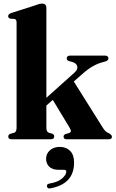

<svg xmlns="http://www.w3.org/2000/svg" viewBox="-20 -769 638 1060"><path d="M44.5 0Q25.5 0 25.5 -15.5Q25.5 -26 39 -31L58 -36Q71.5 -40.5 71.5 -63.5V-646Q71.5 -662.5 59 -664.5L37 -666Q25 -669 25 -680Q25 -691 41.5 -697L173 -739Q187.5 -744.5 195.8 -746.8Q204 -749 212 -749Q236 -749 236 -725V-229L390.5 -367.5Q411 -386 406.5 -403.2Q402 -420.5 377.5 -427.5L360.5 -432Q348.5 -436 348.5 -446.5Q348.5 -462 367.5 -462H559Q578.5 -462 578.5 -447Q578.5 -440.5 574 -436Q569.5 -431.5 556 -428Q522.5 -420 494.5 -404.5Q466.5 -389 434.5 -360.5L387.5 -319L549.5 -61Q557.5 -49 564.8 -43Q572 -37 583 -32.5Q598 -23.5 598 -14Q598 0 579.5 0H348.5Q331 0 331 -15Q331 -24.5 342 -29L358 -33.5Q369 -36.5 371 -43.2Q373 -50 364 -64.5L271.5 -217.5L236 -186.5V-63.5Q236 -41 250 -36L268.5 -31Q279.5 -26 279.5 -16Q279.5 0 259.5 0ZM305 168.5Q268.5 168.5 251.5 151Q234.5 133.5 234.5 108.5Q234.5 79 255.8 60.5Q277 42 309.5 42Q345.5 42 367.2 64Q389 86 389 128.5Q389 246 260 270.5Q242.5 274.5 239.5 261Q236 248.5 252 244.5Q299 237 322.5 216.5Q346 196 346 179Q346 168.5 334 168.5Z"/></svg>

Font: Fraunces 72pt S000
Style: Bold
Weight: 700
Version: Version 1.000; ttfautohint (v1.8.3)